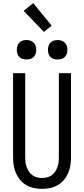

<svg xmlns="http://www.w3.org/2000/svg" viewBox="-20 -1205 540 1233"><path d="M250 8Q224 8 198 2.5Q172 -3 149.5 -16Q127 -29 110 -49Q93 -69 82.5 -93Q72 -117 68 -143Q64 -169 64 -195V-735H142V-195Q142 -179 144 -162.5Q146 -146 151.5 -131Q157 -116 166 -102.5Q175 -89 188.5 -79.5Q202 -70 218 -66Q234 -62 250 -62Q266 -62 282 -66Q298 -70 311.5 -79.5Q325 -89 334 -102.5Q343 -116 348.5 -131Q354 -146 356 -162.5Q358 -179 358 -195V-735H436V-195Q436 -169 432 -143Q428 -117 417.5 -93Q407 -69 390 -49Q373 -29 350.5 -16Q328 -3 302 2.5Q276 8 250 8ZM350 -823Q337 -823 325 -826.5Q313 -830 304 -839Q295 -848 291.5 -860Q288 -872 288 -885Q288 -898 291.5 -910Q295 -922 304 -931Q313 -940 325 -944Q337 -948 350 -948Q363 -948 375 -944Q387 -940 396 -931Q405 -922 409 -910Q413 -898 413 -885Q413 -872 409 -860Q405 -848 396 -839Q387 -830 375 -826.5Q363 -823 350 -823ZM150 -823Q137 -823 125 -826.5Q113 -830 104 -839Q95 -848 91.5 -860Q88 -872 88 -885Q88 -898 91.5 -910Q95 -922 104 -931Q113 -940 125 -944Q137 -948 150 -948Q163 -948 175 -944Q187 -940 196 -931Q205 -922 209 -910Q213 -898 213 -885Q213 -872 209 -860Q205 -848 196 -839Q187 -830 175 -826.5Q163 -823 150 -823ZM262 -1000 132 -1135 193 -1185 312 -1040Z"/></svg>

Font: Iosevka Curly
Style: Regular
Weight: 400
Monospace: yes
Designer: Belleve Invis
Foundry: Belleve Invis
Version: Version 22.1.2; ttfautohint (v1.8.4)